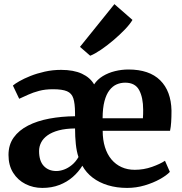

<svg xmlns="http://www.w3.org/2000/svg" viewBox="-20 -911 893 942"><path d="M187.5 11Q143 11 105.1 -8.1Q67.3 -27.1 44.5 -63.4Q21.7 -99.6 21.7 -150.8Q21.7 -200.6 47.2 -236.3Q72.8 -271.9 117.7 -294.9Q162.6 -317.9 221.8 -329Q281 -340.1 348.2 -340.7L348.1 -358.2Q347.8 -403.6 339.8 -428.5Q331.8 -453.5 308.7 -463.3Q285.6 -473.2 240 -473.2Q201.7 -473.2 171.8 -465.2Q142 -457.3 118.2 -446.4Q94.4 -435.5 74.2 -426.4L43.3 -491.2Q52.6 -499.7 74.9 -512.5Q97.2 -525.3 129 -538.1Q160.8 -550.8 199.4 -559.5Q238 -568.2 279.6 -568.2Q341.5 -568.2 382 -549.3Q422.5 -530.3 441.7 -496.9Q457.7 -521.3 484.6 -537.7Q511.6 -554 544.3 -562Q577.1 -570 610.3 -570Q712.4 -570 765.9 -517.1Q819.4 -464.2 821.4 -368.3Q821.4 -335.8 819.8 -311.7Q818.3 -287.6 814.3 -269.3H483.8Q483.8 -224.7 494.9 -189.3Q505.9 -153.8 526.7 -128.9Q547.6 -104 576.5 -91Q605.4 -77.9 641.1 -77.9Q685.2 -77.9 725.9 -92.3Q766.5 -106.7 789.4 -122.3L813.4 -67.7Q797.4 -50.4 764.7 -32.2Q732.1 -14 690.2 -1.5Q648.3 11 603.6 11Q552.7 11 509.7 -2Q466.7 -15 434.7 -39.4Q402.7 -63.8 384 -97.9Q365.2 -67.2 336.9 -42.6Q308.7 -17.9 271.2 -3.5Q233.8 11 187.5 11ZM483.4 -330.6H681.1Q682.1 -338.9 682.2 -351.5Q682.4 -364.1 682.4 -372.8Q682.4 -431.7 662.9 -468.6Q643.4 -505.4 594.3 -505.4Q572.1 -505.4 552.2 -496.9Q532.4 -488.3 517 -468.3Q501.5 -448.4 492.6 -414.7Q483.6 -381.1 483.4 -330.6ZM256.6 -71.9Q274.3 -71.9 294.2 -79.1Q314.2 -86.4 332.8 -101.7Q351.5 -117 365 -140.5Q355.8 -167.6 352 -204.1Q348.2 -240.5 348.2 -280.8Q301.7 -280.3 268.3 -271.4Q234.9 -262.4 213.4 -247.1Q191.9 -231.8 181.8 -211.9Q171.7 -192.1 171.7 -170Q171.7 -121.3 194.9 -96.6Q218.2 -71.9 256.6 -71.9ZM422 -638 372.4 -681.1 541.3 -890.7 629.9 -813.3Q617.8 -792.5 592.4 -766Q567 -739.6 536 -713.3Q505 -687 475 -666.7Q445 -646.5 423.7 -638Z"/></svg>

Font: Merriweather Light
Style: Regular
Weight: 300
Version: Version 2.100